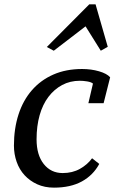

<svg xmlns="http://www.w3.org/2000/svg" viewBox="-20 -852 526 882"><path d="M436 -99 403 -125C389 -105.7 370.5 -89.5 347.5 -76.5C324.5 -63.5 298 -57 268 -57C232 -57 203 -70.8 181 -98.5C159 -126.2 148 -164 148 -212C148 -252.7 152.7 -289.5 162 -322.5C171.3 -355.5 184.8 -383.7 202.5 -407C220.2 -430.3 241.2 -448.5 265.5 -461.5C289.8 -474.5 317 -481 347 -481C357 -481 368.2 -480 380.5 -478C392.8 -476 401.7 -472.7 407 -468L386 -378H456L486 -497C476 -508.3 459 -517.5 435 -524.5C411 -531.5 385 -535 357 -535C307.7 -535 263.7 -526.5 225 -509.5C186.3 -492.5 153.5 -468.5 126.5 -437.5C99.5 -406.5 79 -369.3 65 -326C51 -282.7 44 -235 44 -183C44 -157 48.2 -132.2 56.5 -108.5C64.8 -84.8 77 -64.3 93 -47C109 -29.7 128.3 -15.8 151 -5.5C173.7 4.8 199.3 10 228 10C278.7 10 321.3 0.5 356 -18.5C390.7 -37.5 417.3 -64.3 436 -99ZM227 -619 373 -731 443 -619 475 -637 419 -832H390L195 -636Z"/></svg>

Font: PT Serif Caption
Style: Italic
Weight: 400
Italic angle: -12°
Designer: A.Korolkova, O.Umpeleva, V.Yefimov
Foundry: ParaType Ltd
Version: Version 1.000W OFL